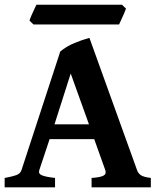

<svg xmlns="http://www.w3.org/2000/svg" viewBox="-20 -806 679 826"><path d="M193.4 -207.5 148.9 -73.7Q144 -58.6 160.4 -51.8Q176.8 -44.9 216.8 -40.5V0H0V-40.5Q33.2 -46.4 50.3 -52.7Q67.4 -59.1 72.3 -73.7L239.3 -584.5Q266.1 -606.9 300.8 -621.1Q335.4 -635.3 364.7 -643.1L569.8 -73.7Q574.7 -60.1 586.2 -52.2Q597.7 -44.4 628.9 -40.5V0H374V-40.5Q411.6 -43 425 -50.3Q438.5 -57.6 433.1 -73.7L385.3 -207.5ZM362.8 -271 284.2 -489.7 214.4 -271ZM522 -769Q520 -762.2 513.7 -747.8Q507.3 -733.4 501 -719.7Q494.6 -706.1 492.2 -700.7H124L106.9 -717.3Q108.9 -724.6 114.7 -738.3Q120.6 -752 127.2 -765.6Q133.8 -779.3 136.7 -785.6H504.9Z"/></svg>

Font: Gentium Book Plus
Style: Bold
Weight: 700
Designer: Victor Gaultney, Annie Olsen, Iska Routamaa, Becca Hirsbrunner
Foundry: SIL International
Version: Version 6.101